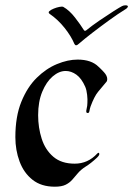

<svg xmlns="http://www.w3.org/2000/svg" viewBox="-20 -694 503 725"><path d="M187 11Q136 11 103 -15Q70 -41 54 -84Q38 -127 38 -176Q38 -254 60.5 -309.5Q83 -365 118.5 -400Q154 -435 195 -452Q236 -469 273 -469Q325 -469 352 -442Q360 -435 372.5 -421.5Q385 -408 385 -395Q385 -388 381 -384Q365 -365 350.5 -347.5Q336 -330 322 -292Q319 -283 317.5 -274Q316 -265 308 -268Q304 -270 307 -282.5Q310 -295 310 -305Q311 -318 309 -336Q307 -354 302 -366Q288 -398 268.5 -412Q249 -426 228 -426Q203 -426 179 -405.5Q155 -385 139.5 -347.5Q124 -310 124 -259Q124 -212 137.5 -170Q151 -128 181.5 -102Q212 -76 262 -76Q312 -76 347 -114Q350 -117 352 -117Q355 -117 355 -112Q355 -107 345.5 -98Q336 -89 324 -79.5Q312 -70 302 -64Q285 -53 274 -40Q263 -27 253 -15.5Q243 -4 228 3.5Q213 11 187 11ZM267 -523Q264 -523 261 -528Q249 -557 224 -588.5Q199 -620 167 -642Q161 -647 166.5 -652Q172 -657 183 -661.5Q194 -666 204.5 -668Q215 -670 219 -668Q242 -655 263 -628Q284 -601 297 -580Q300 -576 305 -579Q327 -597 355.5 -616.5Q384 -636 408.5 -651.5Q433 -667 441 -671Q447 -674 454 -674Q463 -674 463 -669Q461 -663 452 -658Q426 -642 393.5 -618.5Q361 -595 330.5 -571.5Q300 -548 278 -529Q272 -523 267 -523Z"/></svg>

Font: Tapestry
Style: Regular
Weight: 400
Designer: Robert E. Leuschke
Foundry: Robert E. Leuschke
Version: Version 1.010; ttfautohint (v1.8.4.7-5d5b)